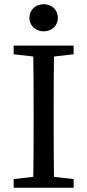

<svg xmlns="http://www.w3.org/2000/svg" viewBox="-20 -884 411 904"><path d="M44.3 0H326.7V-40.8L195.7 -55.8H175.2L44.3 -40.8V0ZM135.3 0H235.7C232.7 -103 232.7 -207 232.7 -310V-359.3C232.7 -464.3 232.7 -568.3 235.7 -669.3H135.3C138.3 -566.3 138.3 -462.3 138.3 -359.3V-310C138.3 -205 138.3 -101 135.3 0ZM44.3 -628.5 175.2 -613.5H195.7L326.7 -628.5V-669.3H44.3V-628.5ZM185.5 -736.4C223.1 -736.4 252.6 -762.8 252.6 -800.3C252.6 -837.8 223.1 -864.2 185.5 -864.2C148 -864.2 118.5 -837.8 118.5 -800.3C118.5 -762.8 148 -736.4 185.5 -736.4Z"/></svg>

Font: Source Serif Variable
Style: Regular
Weight: 389
Designer: Frank Grießhammer
Foundry: Adobe Systems Incorporated
Version: Version 3.001;hotconv 1.0.111;makeotfexe 2.5.65597